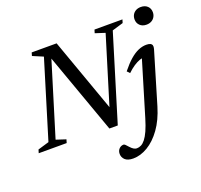

<svg xmlns="http://www.w3.org/2000/svg" viewBox="-178 -895 1401 1336"><g transform="rotate(-20 522.0 -227.5)"><path d="M563.5 -104.5 539.5 -88 705 -628 632.5 -651.5 640 -676H847L839.5 -651.5L757.5 -627L564 6.5H502L277.5 -621L297.5 -616L123.5 -48.5L195.5 -25L188 0H-19L-11.5 -25L71 -49.5L245 -619.5L168 -652L175 -676H359.5ZM926 -646.5Q926 -666 934.5 -681Q943 -696 958.8 -704.8Q974.5 -713.5 996 -713.5Q1026.5 -713.5 1044.8 -696Q1063 -678.5 1063 -651Q1063 -632 1054.2 -616.8Q1045.5 -601.5 1029.8 -592.8Q1014 -584 992.5 -584Q962.5 -584 944.2 -601.8Q926 -619.5 926 -646.5ZM868.5 -23.5Q841 68.5 795.5 131.8Q750 195 695.8 227.2Q641.5 259.5 588 259.5Q547.5 259.5 528 241.5Q508.5 223.5 508.5 197Q508.5 174.5 522.5 160Q536.5 145.5 556 145.5Q560.5 145.5 567.8 151.8Q575 158 587.5 173Q600.5 187.5 612.2 194.5Q624 201.5 634.5 201.5Q651.5 201.5 667.2 193.5Q683 185.5 698.5 166Q714 146.5 729.8 111.8Q745.5 77 761.5 23.5L888 -397L907.5 -378Q888 -379 865.8 -371Q843.5 -363 819.2 -347Q795 -331 769.5 -306.5L751 -326Q788 -372 820.2 -400Q852.5 -428 882.8 -440.8Q913 -453.5 941.5 -453.5Q960.5 -453.5 971 -448.5Q981.5 -443.5 984.5 -433.5Q987.5 -423.5 983 -407.5Z"/></g></svg>

Font: Newsreader 16pt Medium
Style: Italic
Weight: 500
Italic angle: -17°
Designer: Hugues Gentile
Foundry: Production Type
Version: Version 1.003